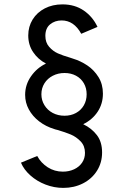

<svg xmlns="http://www.w3.org/2000/svg" viewBox="-20 -748 580 899"><path d="M78.1 13.7 154.3 -17.6Q171.9 15.1 203.6 35.4Q235.4 55.7 274.4 55.7Q303.2 55.7 326.9 44.7Q350.6 33.7 364.3 13.7Q377.9 -6.3 377.9 -32.2Q377.9 -64.9 357.4 -86.2Q336.9 -107.4 311.3 -118.2Q285.6 -128.9 249 -139.6Q245.1 -140.1 240.7 -141.6Q236.3 -143.1 234.4 -143.6Q194.3 -155.8 163.3 -179.7Q132.3 -203.6 115 -235.6Q97.7 -267.6 97.7 -303.7Q97.7 -351.6 125.5 -391.1Q153.3 -430.7 195.3 -450.2Q157.2 -470.7 134.8 -504.4Q112.3 -538.1 112.3 -582Q112.3 -623.5 132.8 -656.7Q153.3 -689.9 189.7 -708.7Q226.1 -727.5 272.5 -727.5Q330.1 -727.5 372.1 -698.7Q414.1 -669.9 436.5 -622.1L360.4 -589.8Q326.2 -652.3 268.6 -652.3Q236.8 -652.3 214.6 -634Q192.4 -615.7 192.4 -580.1Q192.4 -548.8 210.2 -528.6Q228 -508.3 251.2 -498Q274.4 -487.8 306.6 -478.5Q314.9 -475.1 321.3 -473.6Q356.9 -462.9 388.7 -441.7Q420.4 -420.4 441.2 -387Q461.9 -353.5 461.9 -309.6Q461.9 -262.2 437.3 -224.9Q412.6 -187.5 369.6 -166.5Q409.7 -147 433.8 -115.2Q458 -83.5 458 -34.2Q458 13.7 434.1 51.5Q410.2 89.4 368.7 110.6Q327.1 131.8 276.4 131.8Q233.4 131.8 193.1 116.2Q152.8 100.6 122.6 73.7Q92.3 46.9 78.1 13.7ZM385.7 -306.6Q385.7 -335.4 372.6 -358.2Q359.4 -380.9 335.7 -393.6Q312 -406.2 282.2 -406.2Q252 -406.2 227.1 -393.3Q202.1 -380.4 188 -357.7Q173.8 -335 173.8 -306.6Q173.8 -278.8 188 -255.6Q202.1 -232.4 226.8 -219.2Q251.5 -206.1 282.2 -206.1Q312 -206.1 335.7 -219Q359.4 -231.9 372.6 -254.9Q385.7 -277.8 385.7 -306.6Z"/></svg>

Font: Reddit Sans Fudge
Style: Regular
Weight: 400
Designer: Stephen Hutchings
Foundry: Reddit
Version: Version 1.011